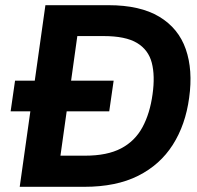

<svg xmlns="http://www.w3.org/2000/svg" viewBox="-20 -720 759 740"><path d="M56 0 97 -291H21L38 -409H114L155 -700H398Q520 -700 594 -655.5Q668 -611 696 -530.5Q724 -450 709 -343Q695 -239 646 -162Q597 -85 512.5 -42.5Q428 0 305 0ZM213 -120H308Q393 -120 446.5 -148Q500 -176 529 -229.5Q558 -283 568 -357Q578 -428 565 -478Q552 -528 508 -554.5Q464 -581 379 -581H278L254 -409H418L401 -291H237Z"/></svg>

Font: Host Grotesk Black
Style: Italic
Weight: 900
Italic angle: -8°
Designer: Doğukan Karapınar based on Poppins by Indian Type Foundry, Jonny Pinhorn
Foundry: Element Type
Version: Version 1.000; ttfautohint (v1.8.4.7-5d5b);gftools[0.9.33]